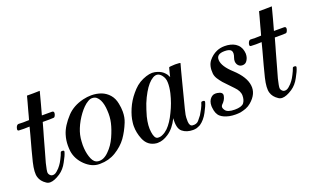

<svg xmlns="http://www.w3.org/2000/svg" viewBox="-66 -875 1945 1195"><g transform="rotate(-20 906.0 -277.0)"><path d="M236.3 -555.7Q227.5 -522.5 214.8 -474.6Q201.2 -427.7 196.3 -407.2Q215.8 -407.2 230.5 -407.2Q245.1 -407.2 262.7 -407.2Q275.4 -407.2 275.4 -395.5Q275.4 -392.6 274.4 -387.7Q268.6 -368.2 259.8 -368.2Q251 -368.2 231.4 -367.2Q211.9 -367.2 187.5 -367.2Q180.7 -341.8 171.9 -311.5Q163.1 -281.2 163.1 -281.2Q147.5 -224.6 136.7 -186.5Q125 -147.5 118.2 -121.1Q106.4 -73.2 107.4 -59.6Q109.4 -45.9 123 -37.1Q141.6 -29.3 161.1 -45.9Q180.7 -62.5 190.4 -77.1Q200.2 -89.8 210.9 -111.3Q222.7 -133.8 228.5 -151.4Q230.5 -157.2 242.2 -156.2Q253.9 -155.3 251 -145.5Q245.1 -123 223.6 -85Q203.1 -45.9 170.9 -24.4Q130.9 2 103.5 2Q88.9 2 78.1 -5.9Q46.9 -26.4 38.1 -56.6Q28.3 -86.9 43.9 -153.3Q60.5 -220.7 86.9 -315.4Q89.8 -328.1 93.8 -341.8Q97.7 -354.5 100.6 -368.2Q81.1 -368.2 63.5 -367.2Q44.9 -367.2 31.2 -368.2Q21.5 -368.2 21.5 -377.9Q21.5 -381.8 23.4 -387.7Q29.3 -406.2 41 -407.2Q52.7 -407.2 72.3 -406.2Q91.8 -406.2 111.3 -407.2Q113.3 -416 118.2 -431.6Q122.1 -446.3 127 -464.8Q133.8 -491.2 141.6 -517.6Q148.4 -543 151.4 -554.7Q161.1 -554.7 192.4 -554.7Q224.6 -554.7 236.3 -555.7Z M527.3 -401.4Q543 -401.4 554.7 -392.6Q566.4 -382.8 574.2 -367.2Q587.9 -338.9 589.8 -295.9Q592.8 -253.9 584 -215.8Q575.2 -176.8 553.7 -128.9Q532.2 -82 501 -51.8Q484.4 -34.2 465.8 -25.4Q447.3 -16.6 426.8 -19.5Q403.3 -22.5 389.6 -52.7Q376 -84 373 -124Q371.1 -145.5 373 -168.9Q374 -191.4 378.9 -212.9Q387.7 -251 412.1 -294.9Q437.5 -338.9 466.8 -368.2Q482.4 -383.8 498 -392.6Q513.7 -402.3 527.3 -401.4ZM616.2 -97.7Q644.5 -137.7 665 -188.5Q677.7 -219.7 677.7 -257.8Q677.7 -283.2 671.9 -311.5Q665 -348.6 643.6 -373Q623 -396.5 593.8 -408.2Q562.5 -419.9 527.3 -419.9Q501 -419.9 471.7 -413.1Q404.3 -396.5 363.3 -353.5Q310.5 -296.9 294.9 -245.1Q284.2 -210.9 284.2 -174.8Q284.2 -157.2 286.1 -138.7Q293.9 -84 336.9 -42Q380.9 0 429.7 0Q431.6 0 434.6 0Q492.2 0 539.1 -28.3Q586.9 -57.6 616.2 -97.7Z M807.6 -177.7Q793 -119.1 799.8 -77.1Q805.7 -34.2 825.2 -30.3Q842.8 -27.3 860.4 -36.1Q877.9 -43.9 895.5 -60.5Q926.8 -91.8 953.1 -147.5Q980.5 -202.1 995.1 -263.7Q1003.9 -302.7 1002.9 -332Q1002.9 -360.4 985.4 -381.8Q960.9 -412.1 927.7 -392.6Q894.5 -373 864.3 -320.3Q847.7 -292 833 -255.9Q819.3 -219.7 807.6 -177.7ZM1056.6 -28.3Q1083 -25.4 1097.7 -42Q1111.3 -58.6 1121.1 -71.3Q1129.9 -85 1140.6 -105.5Q1151.4 -126 1156.2 -143.6Q1158.2 -149.4 1169.9 -148.4Q1180.7 -147.5 1179.7 -140.6Q1179.7 -138.7 1179.7 -137.7Q1173.8 -115.2 1152.3 -75.2Q1130.9 -35.2 1099.6 -13.7Q1085.9 -6.8 1074.2 -2.9Q1062.5 0 1050.8 0Q1007.8 0 980.5 -22.5Q953.1 -44.9 959 -111.3Q929.7 -51.8 887.7 -24.4Q851.6 0 817.4 0Q813.5 0 809.6 0Q751 -5.9 728.5 -61.5Q710.9 -104.5 710.9 -148.4Q710.9 -162.1 712.9 -174.8Q716.8 -211.9 736.3 -257.8Q755.9 -303.7 788.1 -341.8Q804.7 -362.3 824.2 -378.9Q844.7 -395.5 867.2 -405.3Q916 -426.8 948.2 -419.9Q981.4 -413.1 1001 -396.5Q1011.7 -386.7 1018.6 -377Q1024.4 -366.2 1028.3 -358.4Q1031.2 -373 1034.2 -383.8Q1037.1 -394.5 1043 -417Q1043.9 -420.9 1082 -421.9Q1085 -421.9 1087.9 -421.9Q1120.1 -421.9 1118.2 -417Q1115.2 -403.3 1106.4 -374Q1098.6 -343.8 1088.9 -306.6Q1074.2 -251 1059.6 -192.4Q1043.9 -133.8 1038.1 -104.5Q1035.2 -89.8 1036.1 -59.6Q1038.1 -30.3 1056.6 -28.3Z M1477.5 -273.4Q1499 -273.4 1509.8 -293Q1520.5 -310.5 1520.5 -333Q1520.5 -335 1520.5 -335.9Q1519.5 -352.5 1513.7 -368.2Q1506.8 -384.8 1494.1 -396.5Q1471.7 -418 1430.7 -422.9Q1420.9 -423.8 1411.1 -423.8Q1382.8 -423.8 1358.4 -413.1Q1327.1 -399.4 1303.7 -370.1Q1280.3 -339.8 1285.2 -288.1Q1287.1 -270.5 1297.9 -252.9Q1308.6 -236.3 1323.2 -218.8Q1351.6 -188.5 1381.8 -157.2Q1412.1 -127 1412.1 -96.7Q1412.1 -66.4 1397.5 -47.9Q1381.8 -30.3 1337.9 -30.3Q1289.1 -30.3 1275.4 -51.8Q1260.7 -72.3 1273.4 -85.9Q1296.9 -107.4 1301.8 -133.8Q1307.6 -159.2 1269.5 -165Q1255.9 -167 1245.1 -164.1Q1234.4 -160.2 1227.5 -153.3Q1208 -134.8 1208 -100.6Q1208 -94.7 1209 -88.9Q1212.9 -46.9 1235.4 -28.3Q1254.9 -11.7 1291 -3.9Q1311.5 0 1332 0Q1347.7 0 1364.3 -2Q1383.8 -5.9 1402.3 -12.7Q1421.9 -20.5 1436.5 -33.2Q1492.2 -80.1 1484.4 -137.7Q1477.5 -195.3 1411.1 -256.8Q1350.6 -311.5 1348.6 -353.5Q1345.7 -394.5 1401.4 -394.5Q1435.5 -394.5 1445.3 -379.9Q1454.1 -364.3 1443.4 -335.9Q1434.6 -311.5 1444.3 -293Q1455.1 -273.4 1477.5 -273.4Z M1773.4 -555.7Q1764.6 -522.5 1752 -474.6Q1738.3 -427.7 1733.4 -407.2Q1752.9 -407.2 1767.6 -407.2Q1782.2 -407.2 1799.8 -407.2Q1812.5 -407.2 1812.5 -395.5Q1812.5 -392.6 1811.5 -387.7Q1805.7 -368.2 1796.9 -368.2Q1788.1 -368.2 1768.6 -367.2Q1749 -367.2 1724.6 -367.2Q1717.8 -341.8 1709 -311.5Q1700.2 -281.2 1700.2 -281.2Q1684.6 -224.6 1673.8 -186.5Q1662.1 -147.5 1655.3 -121.1Q1643.6 -73.2 1644.5 -59.6Q1646.5 -45.9 1660.2 -37.1Q1678.7 -29.3 1698.2 -45.9Q1717.8 -62.5 1727.5 -77.1Q1737.3 -89.8 1748 -111.3Q1759.8 -133.8 1765.6 -151.4Q1767.6 -157.2 1779.3 -156.2Q1791 -155.3 1788.1 -145.5Q1782.2 -123 1760.7 -85Q1740.2 -45.9 1708 -24.4Q1668 2 1640.6 2Q1626 2 1615.2 -5.9Q1584 -26.4 1575.2 -56.6Q1565.4 -86.9 1581.1 -153.3Q1597.7 -220.7 1624 -315.4Q1627 -328.1 1630.9 -341.8Q1634.8 -354.5 1637.7 -368.2Q1618.2 -368.2 1600.6 -367.2Q1582 -367.2 1568.4 -368.2Q1558.6 -368.2 1558.6 -377.9Q1558.6 -381.8 1560.5 -387.7Q1566.4 -406.2 1578.1 -407.2Q1589.8 -407.2 1609.4 -406.2Q1628.9 -406.2 1648.4 -407.2Q1650.4 -416 1655.3 -431.6Q1659.2 -446.3 1664.1 -464.8Q1670.9 -491.2 1678.7 -517.6Q1685.5 -543 1688.5 -554.7Q1698.2 -554.7 1729.5 -554.7Q1761.7 -554.7 1773.4 -555.7Z"/></g></svg>

Font: Gilchrist
Style: Regular
Weight: 400
Version: 1.0